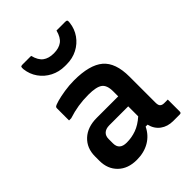

<svg xmlns="http://www.w3.org/2000/svg" viewBox="-230 -929 1060 1060"><g transform="rotate(-45 300.0 -399.5)"><path d="M506 -344V-141Q506 -120 514 -113Q522 -105 538 -105H566V-11Q566 0 555 0H504Q460 0 429.5 -22.5Q399 -45 389 -86H374Q352 -40 309.5 -15Q267 10 210 10Q141 10 100.5 -29.5Q60 -69 60 -133V-167Q60 -232 102.5 -271.5Q145 -311 217 -311H385V-350Q385 -399 360.5 -416.5Q336 -434 275 -434Q232 -434 194 -428Q156 -422 116 -409H99V-503Q99 -510 102 -513Q108 -519 134.5 -526.5Q161 -534 199 -540Q237 -546 275 -546Q396 -546 451 -499.5Q506 -453 506 -344ZM181 -148Q181 -97 238 -97Q277 -97 313 -110Q349 -123 385 -155V-233H238Q209 -233 194 -218Q181 -205 181 -182ZM302 -730Q342 -730 366 -748Q390 -766 401 -809H469Q479 -809 482 -805Q485 -801 483 -787Q478 -744 454 -710Q430 -676 392.5 -656.5Q355 -637 309 -637H295Q250 -637 212 -656.5Q174 -676 150 -710Q126 -744 121 -787Q120 -801 122.5 -805Q125 -809 135 -809H203Q214 -766 238 -748Q262 -730 302 -730Z"/></g></svg>

Font: Recursive Mn Lnr St SmB
Style: Regular
Weight: 600
Monospace: yes
Version: Version 1.079;hotconv 1.0.112;makeotfexe 2.5.65598; ttfautoh